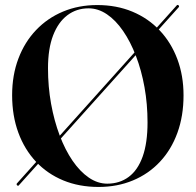

<svg xmlns="http://www.w3.org/2000/svg" viewBox="-20 -730 775 760"><path d="M47.5 3.5Q46 1.5 45.8 -0.5Q45.5 -2.5 47 -4L679.5 -708.5Q681 -710.5 683 -710.5Q685 -710.5 687 -709Q688.5 -707 688.8 -705Q689 -703 687.5 -701.5L55 3Q53.5 5.5 51.5 5.2Q49.5 5 47.5 3.5ZM365 -710Q441.5 -710 504.2 -683.8Q567 -657.5 612.2 -609.5Q657.5 -561.5 682 -496Q706.5 -430.5 706.5 -352.5Q706.5 -271 682.2 -204.2Q658 -137.5 613 -89.5Q568 -41.5 506.2 -15.8Q444.5 10 370 10Q293 10 230.2 -16Q167.5 -42 122.2 -90.2Q77 -138.5 52.5 -205.2Q28 -272 28 -353Q28 -432.5 52.8 -498Q77.5 -563.5 122.8 -611Q168 -658.5 229.5 -684.2Q291 -710 365 -710ZM564 -245.5Q564 -318 552 -384.8Q540 -451.5 518.2 -508.2Q496.5 -565 467.2 -607.5Q438 -650 403.2 -673.5Q368.5 -697 330.5 -697Q283 -697 246.8 -669.8Q210.5 -642.5 190.2 -589.8Q170 -537 170 -460Q170 -387 182.2 -319.2Q194.5 -251.5 216.2 -194Q238 -136.5 267.2 -93.8Q296.5 -51 331.5 -27Q366.5 -3 404.5 -3Q453.5 -3 489.5 -29.8Q525.5 -56.5 544.8 -110.5Q564 -164.5 564 -245.5Z"/></svg>

Font: Fraunces 120pt SemiBold
Style: Regular
Weight: 600
Version: Version 1.000;[b76b70a41]